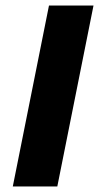

<svg xmlns="http://www.w3.org/2000/svg" viewBox="-20 -670 356 690"><path d="M26 0 156 -650H316L186 0Z"/></svg>

Font: Source Sans 3 ExtraLight Black
Style: Italic
Weight: 900
Italic angle: -11°
Version: Version 3.052;hotconv 1.1.0;makeotfexe 2.6.0